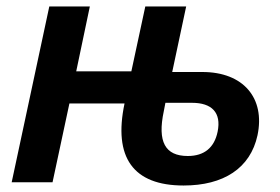

<svg xmlns="http://www.w3.org/2000/svg" viewBox="-20 -562 864 592"><path d="M546 10C669 10 752 -43 774 -145C798 -259 731 -340 604 -340H511L554 -542H428L385 -342H215L257 -542H132L16 0H142L194 -243H364C329 -77 390 10 546 10ZM485 -219 490 -245H572C633 -245 663 -215 651 -156C641 -107 610 -81 559 -81C489 -81 465 -125 485 -219Z"/></svg>

Font: Noto Sans SemiBold
Style: Italic
Weight: 600
Italic angle: -12°
Designer: Monotype Design Team
Foundry: Monotype Imaging Inc.
Version: Version 2.013